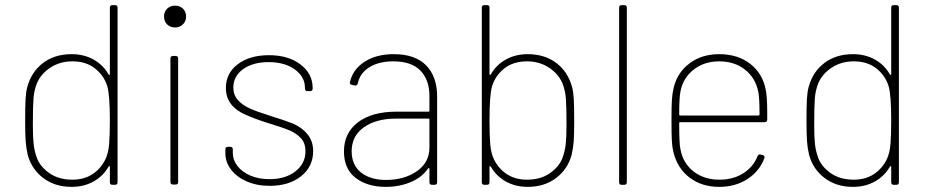

<svg xmlns="http://www.w3.org/2000/svg" viewBox="-20 -720 3618 748"><path d="M88 -117Q82 -143 80 -169Q78 -195 78 -249Q78 -305 79.5 -332.5Q81 -360 86 -380Q102 -440 147.5 -474.5Q193 -509 259 -509Q307 -509 344.5 -488Q382 -467 403 -430Q408 -425 408 -432V-690Q408 -700 418 -700H428Q438 -700 438 -690V-10Q438 0 428 0H418Q408 0 408 -10V-69Q408 -76 403 -71Q382 -34 344.5 -13Q307 8 259 8Q194 8 148.5 -26.5Q103 -61 88 -117ZM124 -104Q137 -70 173 -45Q209 -20 262 -20Q307 -20 339.5 -41Q372 -62 390 -98Q402 -122 405 -157Q408 -192 408 -250Q408 -350 398 -384Q385 -426 350 -453.5Q315 -481 262 -481Q214 -481 177 -457Q140 -433 124 -396Q113 -368 110.5 -337.5Q108 -307 108 -232Q108 -186 111 -158.5Q114 -131 124 -104Z M644 -11V-492Q644 -502 654 -502H664Q674 -502 674 -492V-11Q674 -1 664 -1H654Q644 -1 644 -11ZM662 -698Q681 -698 693 -686Q705 -674 705 -656Q705 -637 692.5 -625Q680 -613 662 -613Q643 -613 631 -625Q619 -637 619 -656Q619 -674 631 -686Q643 -698 662 -698Z M858 -123V-138Q858 -148 868 -148H877Q887 -148 887 -138V-124Q887 -97 905 -73.5Q923 -50 955.5 -36Q988 -22 1030 -22Q1092 -22 1131 -52.5Q1170 -83 1170 -130Q1170 -164 1151 -183Q1133 -201 1110.5 -211Q1088 -221 1023 -241Q972 -257 937 -273Q860 -306 860 -377Q860 -435 906.5 -470Q953 -505 1028 -505Q1103 -505 1150.5 -469Q1198 -433 1198 -378V-375Q1198 -365 1188 -365H1178Q1168 -365 1168 -375V-378Q1168 -421 1128.5 -449.5Q1089 -478 1027 -478Q965 -478 927 -450.5Q889 -423 889 -379Q889 -350 907 -330Q924 -311 951 -298.5Q978 -286 1029 -270Q1090 -251 1120 -239Q1156 -224 1178 -197Q1200 -170 1200 -131Q1200 -71 1153 -33.5Q1106 4 1031 4Q980 4 940.5 -13.5Q901 -31 879.5 -60Q858 -89 858 -123Z M1320 -130Q1320 -202 1374.5 -243.5Q1429 -285 1525 -285H1649Q1653 -285 1653 -289V-345Q1653 -409 1618 -445Q1583 -481 1512 -481Q1456 -481 1419 -458Q1382 -435 1374 -395Q1371 -385 1362 -387L1352 -389Q1342 -391 1343 -398Q1353 -448 1399 -478.5Q1445 -509 1514 -509Q1597 -509 1640 -465.5Q1683 -422 1683 -343V-10Q1683 0 1673 0H1663Q1653 0 1653 -10V-62Q1653 -64 1651.5 -65Q1650 -66 1648 -64Q1624 -29 1580 -10.5Q1536 8 1483 8Q1411 8 1365.5 -27Q1320 -62 1320 -130ZM1484 -19Q1555 -19 1604 -53Q1653 -87 1653 -145V-254Q1653 -258 1649 -258H1524Q1445 -258 1397.5 -224Q1350 -190 1350 -131Q1350 -77 1386.5 -48Q1423 -19 1484 -19Z M1892 -71Q1887 -76 1887 -69V-10Q1887 0 1877 0H1867Q1857 0 1857 -10V-690Q1857 -700 1867 -700H1877Q1887 -700 1887 -690V-432Q1887 -425 1892 -430Q1913 -467 1950.5 -488Q1988 -509 2036 -509Q2102 -509 2147.5 -474.5Q2193 -440 2209 -380Q2214 -360 2215.5 -332.5Q2217 -305 2217 -249Q2217 -195 2215 -169Q2213 -143 2207 -117Q2192 -61 2146.5 -26.5Q2101 8 2036 8Q1988 8 1950.5 -13Q1913 -34 1892 -71ZM1905 -98Q1923 -62 1955.5 -41Q1988 -20 2033 -20Q2086 -20 2122 -45Q2158 -70 2171 -104Q2181 -131 2184 -158.5Q2187 -186 2187 -232Q2187 -307 2184.5 -337.5Q2182 -368 2171 -396Q2155 -433 2118 -457Q2081 -481 2033 -481Q1980 -481 1945 -453.5Q1910 -426 1897 -384Q1887 -350 1887 -250Q1887 -192 1890 -157Q1893 -122 1905 -98Z M2392 -10V-690Q2392 -700 2402 -700H2412Q2422 -700 2422 -690V-10Q2422 0 2412 0H2402Q2392 0 2392 -10Z M2605 -122Q2599 -144 2597.5 -170.5Q2596 -197 2596 -252Q2596 -303 2597.5 -329Q2599 -355 2604 -376Q2618 -437 2666 -473Q2714 -509 2782 -509Q2854 -509 2902.5 -471.5Q2951 -434 2963 -371Q2969 -345 2969 -280V-255Q2969 -244 2959 -244H2630Q2626 -244 2626 -240Q2626 -158 2631 -138Q2641 -84 2682 -52Q2723 -20 2783 -20Q2836 -20 2875 -44.5Q2914 -69 2931 -111Q2934 -120 2943 -118L2951 -116Q2961 -113 2958 -104Q2939 -53 2892 -22.5Q2845 8 2782 8Q2715 8 2668 -27Q2621 -62 2605 -122ZM2630 -270H2935Q2939 -270 2939 -274Q2939 -340 2934 -363Q2923 -417 2882 -449Q2841 -481 2782 -481Q2723 -481 2682 -448.5Q2641 -416 2631 -364Q2626 -339 2626 -274Q2626 -270 2630 -270Z M3132 -117Q3126 -143 3124 -169Q3122 -195 3122 -249Q3122 -305 3123.5 -332.5Q3125 -360 3130 -380Q3146 -440 3191.5 -474.5Q3237 -509 3303 -509Q3351 -509 3388.5 -488Q3426 -467 3447 -430Q3452 -425 3452 -432V-690Q3452 -700 3462 -700H3472Q3482 -700 3482 -690V-10Q3482 0 3472 0H3462Q3452 0 3452 -10V-69Q3452 -76 3447 -71Q3426 -34 3388.5 -13Q3351 8 3303 8Q3238 8 3192.5 -26.5Q3147 -61 3132 -117ZM3168 -104Q3181 -70 3217 -45Q3253 -20 3306 -20Q3351 -20 3383.5 -41Q3416 -62 3434 -98Q3446 -122 3449 -157Q3452 -192 3452 -250Q3452 -350 3442 -384Q3429 -426 3394 -453.5Q3359 -481 3306 -481Q3258 -481 3221 -457Q3184 -433 3168 -396Q3157 -368 3154.5 -337.5Q3152 -307 3152 -232Q3152 -186 3155 -158.5Q3158 -131 3168 -104Z"/></svg>

Font: Barlow GEO Thin
Style: Regular
Weight: 100
Designer: Jeremy Tribby
Foundry: Tribby Type
Version: Version 1.408